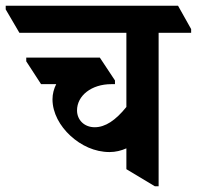

<svg xmlns="http://www.w3.org/2000/svg" viewBox="-76 -645 690 673"><path d="M308 -112C329 -112 349 -117 367 -125V-52L467 8H480V-530H594V-543L548 -625H-56V-612L-8 -530H367V-270C329 -223 293 -199 256 -199C219 -199 194 -225 194 -258C194 -310 245 -350 314 -350H327V-363L274 -443H16V-430L68 -350H121C113 -334 108 -316 108 -297C108 -249 134 -203 171 -169C208 -135 256 -112 308 -112Z"/></svg>

Font: Noto Serif Devanagari Condensed
Style: Bold
Weight: 700
Width: 3
Designer: Universal Thirst, Indian Type Foundry and the Monotype Design Team
Foundry: Monotype Imaging Inc.
Version: Version 2.004